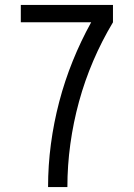

<svg xmlns="http://www.w3.org/2000/svg" viewBox="-20 -755 540 775"><path d="M174 0Q174 -87 185.5 -173.5Q197 -260 219 -344Q241 -428 273.5 -508.5Q306 -589 348 -665H64V-735H436V-665Q391 -590 356.5 -509.5Q322 -429 299 -345Q276 -261 264 -174Q252 -87 252 0Z"/></svg>

Font: iosevka_custom_sans_ss08
Style: Regular
Weight: 400
Designer: Belleve Invis
Foundry: Belleve Invis
Version: Version 10.3.0; ttfautohint (v1.8.3)